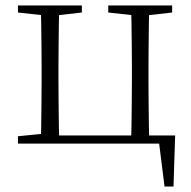

<svg xmlns="http://www.w3.org/2000/svg" viewBox="-20 -528 703 706"><path d="M130 0Q131 -24 131.5 -64.5Q132 -105 132.5 -148.5Q133 -192 133 -226V-283Q133 -316 132.5 -359.5Q132 -403 131.5 -443.5Q131 -484 130 -508H198Q197 -484 196.5 -443.5Q196 -403 195.5 -359.5Q195 -316 195 -283V-226Q195 -192 195.5 -148.5Q196 -105 196.5 -64.5Q197 -24 198 0ZM462 0Q463 -24 463.5 -64.5Q464 -105 464.5 -148.5Q465 -192 465 -226V-283Q465 -316 464.5 -359.5Q464 -403 463.5 -443.5Q463 -484 462 -508H529Q528 -484 527.5 -443.5Q527 -403 526.5 -359.5Q526 -316 526 -283V-226Q526 -192 526.5 -148.5Q527 -105 527.5 -64.5Q528 -24 529 0ZM585 158 562 -26 593 0H163V-30H624L618 158ZM46 -482V-508H281V-482L175 -470H155ZM378 -482V-508H613V-482L507 -470H487ZM46 0V-27L155 -38H163V0Z"/></svg>

Font: Source Han Serif JP VF
Style: Regular
Weight: 250
Designer: Ryoko NISHIZUKA 西塚涼子 (kana & ideographs); Frank Grießhammer (Latin, Greek & Cyrillic); Wenlong ZHANG 张文龙 (bopomofo); San
Foundry: Adobe
Version: Version 2.001;hotconv 1.1.0;makeotfexe 2.6.0